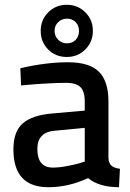

<svg xmlns="http://www.w3.org/2000/svg" viewBox="-20 -771 545 802"><path d="M433 -347V-111Q434 -89 445.5 -79Q457 -69 481 -66L477 11Q394 11 348 -27Q266 11 182 11Q36 11 36 -147Q36 -222 75.5 -256Q115 -290 198 -297L334 -309V-347Q334 -390 315.5 -407.5Q297 -425 257 -425Q226 -425 179 -422.5Q132 -420 100 -417L68 -414L65 -486Q173 -511 264 -511Q353 -511 393 -471.5Q433 -432 433 -347ZM334 -237 209 -225Q136 -219 136 -149Q136 -71 201 -71Q228 -71 261.5 -77.5Q295 -84 314 -90L334 -96ZM259 -533Q212 -533 181 -564.5Q150 -596 150 -642Q150 -688 181.5 -719.5Q213 -751 259 -751Q305 -751 336.5 -719.5Q368 -688 368 -642Q368 -596 336.5 -564.5Q305 -533 259 -533ZM310 -642Q310 -664 296 -678.5Q282 -693 260 -693Q238 -693 223 -678.5Q208 -664 208 -642Q208 -620 223 -605Q238 -590 260 -590Q282 -590 296 -604.5Q310 -619 310 -642Z"/></svg>

Font: TitilliumText
Style: Medium
Weight: 500
Designer: Accademia di Belle Arti di Urbino and others
Foundry: Accademia di Belle Arti di Urbino and others.
Version: Version 60.001